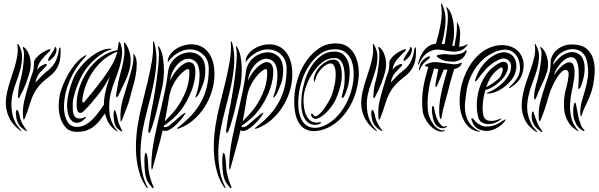

<svg xmlns="http://www.w3.org/2000/svg" viewBox="-20 -719 3286 1053"><path d="M145 -333Q137 -299 122.5 -261.5Q108 -224 90 -192Q90 -190 87.5 -185.5Q85 -181 81 -181Q79 -181 78.5 -187Q78 -193 79 -195Q79 -211 83 -237.5Q87 -264 93 -281Q95 -287 99.5 -310Q104 -333 107.5 -361.5Q111 -390 111.5 -416.5Q112 -443 105 -456V-460Q109 -463 114 -458Q127 -447 134.5 -431Q142 -415 145.5 -397.5Q149 -380 148.5 -363Q148 -346 145 -333ZM184 -337Q195 -351 205 -357Q215 -363 225 -367Q226 -367 230 -368Q234 -369 236 -366Q238 -363 235 -359Q232 -355 230 -353Q223 -346 214.5 -337.5Q206 -329 199 -321Q189 -310 183 -295.5Q177 -281 174 -266Q191 -284 206.5 -300Q222 -316 240 -330Q263 -347 280 -374Q297 -401 304 -453Q306 -458 309 -459Q312 -460 312 -452Q315 -394 300 -360Q285 -326 255 -303Q239 -291 223 -277Q207 -263 192.5 -246Q178 -229 166 -206Q154 -183 145 -153Q138 -130 131 -109.5Q124 -89 116 -70Q114 -63 110 -63Q107 -64 107 -73Q102 -121 113.5 -168.5Q125 -216 141 -267Q148 -292 157.5 -317Q167 -342 166 -374Q166 -385 175 -397Q184 -409 197 -419.5Q210 -430 224 -437.5Q238 -445 248 -448Q257 -451 257 -447Q257 -443 251 -437Q230 -418 208.5 -392Q187 -366 184 -337ZM97 -1Q96 0 95.5 -0.5Q95 -1 90 -4Q60 -26 43 -52Q26 -78 18.5 -105.5Q11 -133 12 -160.5Q13 -188 19 -214Q27 -249 38.5 -283.5Q50 -318 60 -350.5Q70 -383 75 -414.5Q80 -446 75 -475Q75 -477 78 -478Q79 -478 80 -476.5Q81 -475 82 -474Q101 -442 101 -408.5Q101 -375 92 -340.5Q83 -306 69.5 -270.5Q56 -235 48 -199Q38 -153 46.5 -101Q55 -49 93 -8Q95 -5 97 -4Q99 -3 97 -1ZM127 0Q125 0 123 -1L119 -3Q105 -12 94 -22.5Q83 -33 75 -53Q72 -60 70 -71.5Q68 -83 67.5 -93Q67 -103 68.5 -110Q70 -117 74 -116Q77 -116 80.5 -108Q84 -100 86 -92Q88 -81 90.5 -71Q93 -61 97 -53Q108 -28 126 -5Q128 0 127 0ZM290 -449Q290 -428 278 -412Q266 -396 249 -385Q246 -383 245 -385.5Q244 -388 244 -389Q244 -395 249 -403.5Q254 -412 260.5 -421.5Q267 -431 273 -441Q279 -451 281 -459Q284 -464 287 -459Q290 -454 290 -449Z M693 -352Q685 -312 666 -272Q647 -232 630 -197Q629 -195 625.5 -190Q622 -185 620 -185Q617 -186 617 -191.5Q617 -197 617 -199Q618 -208 620.5 -220.5Q623 -233 625 -246.5Q627 -260 629.5 -272.5Q632 -285 635 -295Q644 -329 650 -353.5Q656 -378 659 -398Q662 -418 662.5 -436Q663 -454 660 -475Q659 -483 661 -485Q663 -486 666 -483Q669 -480 671 -477Q688 -450 694 -417.5Q700 -385 693 -352ZM717 -419Q730 -400 730 -369Q730 -338 724 -305.5Q718 -273 709 -243Q700 -213 696 -195Q688 -160 674 -125Q660 -90 650 -63Q649 -60 647 -56.5Q645 -53 643 -53Q641 -53 641 -57Q641 -61 641 -64Q638 -119 653 -171.5Q668 -224 685 -278Q695 -311 704 -345.5Q713 -380 712 -421Q712 -425 713 -425ZM623 -436Q562 -411 519.5 -364.5Q477 -318 454 -260Q444 -234 439 -213.5Q434 -193 431 -169Q430 -164 434 -159Q438 -154 442 -159Q460 -181 488 -215Q516 -249 544 -287Q572 -325 594.5 -364Q617 -403 623 -436ZM556 -97Q541 -76 527 -58Q513 -40 496 -26.5Q479 -13 458 -5Q437 3 410 4Q365 6 341.5 -19Q318 -44 309 -80Q300 -116 302.5 -154.5Q305 -193 313 -218Q324 -253 339.5 -284.5Q355 -316 372.5 -341.5Q390 -367 408.5 -385.5Q427 -404 445 -414Q446 -414 449.5 -416Q453 -418 453 -415Q454 -415 452 -412Q450 -409 448 -407Q396 -353 365.5 -285Q335 -217 331 -145Q330 -127 332.5 -106Q335 -85 342.5 -66.5Q350 -48 364 -35.5Q378 -23 402 -23Q421 -23 437 -29.5Q453 -36 467 -46.5Q481 -57 492.5 -69.5Q504 -82 513 -93Q533 -118 550 -145Q550 -165 552.5 -184Q555 -203 560 -222Q563 -236 565.5 -244.5Q568 -253 570.5 -260.5Q573 -268 575.5 -276.5Q578 -285 583 -299Q567 -271 551.5 -246.5Q536 -222 518.5 -199.5Q501 -177 482.5 -155.5Q464 -134 442 -112Q425 -95 414 -101Q403 -107 401 -129Q399 -163 404.5 -195Q410 -227 424 -262Q437 -294 456.5 -324Q476 -354 501.5 -378.5Q527 -403 558 -420.5Q589 -438 624 -444Q626 -455 627.5 -463Q629 -471 630 -479Q632 -490 632 -490Q634 -491 636.5 -488Q639 -485 641 -480Q653 -447 649 -414Q645 -381 634.5 -347Q624 -313 610 -277.5Q596 -242 587 -206Q575 -155 580.5 -100.5Q586 -46 623 -2Q626 2 626 2Q625 3 620 0Q591 -18 576.5 -43.5Q562 -69 556 -97ZM591 -451Q593 -449 590.5 -448Q588 -447 580 -445Q567 -441 548.5 -430Q530 -419 509.5 -402Q489 -385 469 -362.5Q449 -340 434 -314Q419 -287 408.5 -261Q398 -235 391.5 -213.5Q385 -192 382 -176.5Q379 -161 379 -155Q379 -140 379 -123.5Q379 -107 383 -94Q387 -81 397 -74Q407 -67 427 -70Q428 -70 432 -71.5Q436 -73 440 -74.5Q444 -76 447.5 -77Q451 -78 452 -78Q453 -76 450.5 -73Q448 -70 444 -66.5Q440 -63 436.5 -60Q433 -57 432 -56Q407 -41 390 -47Q373 -53 363.5 -69.5Q354 -86 350.5 -108.5Q347 -131 348 -149Q350 -184 359 -218.5Q368 -253 382 -288Q393 -315 415 -343.5Q437 -372 464.5 -396Q492 -420 522 -435.5Q552 -451 580 -452Q590 -452 591 -451ZM650 -2Q652 1 651 2Q648 2 643 0Q640 -2 627 -12Q614 -22 608 -44Q606 -52 604.5 -64.5Q603 -77 603 -88Q603 -99 604.5 -107Q606 -115 609 -115Q612 -115 615.5 -103Q619 -91 620 -88Q623 -74 625.5 -63.5Q628 -53 631 -44Q635 -33 641.5 -19Q648 -5 650 -2Z M1156 -303Q1155 -260 1141 -215.5Q1127 -171 1102 -132Q1077 -93 1042.5 -62.5Q1008 -32 966 -16Q953 -11 951 -14Q951 -17 954.5 -19Q958 -21 963 -26Q1002 -56 1032 -89Q1062 -122 1083 -160.5Q1104 -199 1114.5 -244Q1125 -289 1125 -342Q1125 -389 1096.5 -417.5Q1068 -446 1027 -448Q995 -450 961.5 -432.5Q928 -415 900 -378Q899 -397 910 -415Q921 -433 939.5 -446.5Q958 -460 982 -468Q1006 -476 1031 -476Q1055 -476 1078 -466.5Q1101 -457 1119 -436Q1137 -415 1147 -382.5Q1157 -350 1156 -303ZM871 -247Q857 -184 841.5 -119.5Q826 -55 806 0Q804 2 801.5 7Q799 12 797 10Q796 10 794 5Q793 3 793 0Q794 -13 797 -33Q800 -53 803.5 -74Q807 -95 811 -115.5Q815 -136 818 -151Q819 -157 823 -178.5Q827 -200 831.5 -229Q836 -258 840.5 -291.5Q845 -325 848 -357Q851 -389 851.5 -415Q852 -441 848 -455Q847 -459 847 -462.5Q847 -466 848 -466Q850 -466 852 -463Q854 -460 855 -458Q866 -440 871.5 -413Q877 -386 878.5 -356Q880 -326 877.5 -297Q875 -268 871 -247ZM907 -184Q901 -146 895.5 -115.5Q890 -85 884 -53Q907 -77 924.5 -96.5Q942 -116 955.5 -136Q969 -156 980.5 -178Q992 -200 1003 -229Q1012 -254 1016 -283Q1020 -312 1018 -330Q1018 -336 1014.5 -339Q1011 -342 1002 -338Q993 -333 979 -320.5Q965 -308 950.5 -288.5Q936 -269 924 -242.5Q912 -216 907 -184ZM914 -277Q918 -290 931 -310Q944 -330 961 -347Q978 -364 997 -373.5Q1016 -383 1033 -374Q1045 -368 1049 -349.5Q1053 -331 1051 -308Q1049 -285 1042.5 -259.5Q1036 -234 1028 -215Q1005 -158 970.5 -113Q936 -68 878 -29Q877 -24 880.5 -22.5Q884 -21 889.5 -22Q895 -23 901.5 -26Q908 -29 913 -34Q924 -43 937.5 -55Q951 -67 964 -78Q977 -89 986 -95.5Q995 -102 997 -101Q998 -100 995 -94.5Q992 -89 987 -82Q982 -75 977 -68.5Q972 -62 970 -60Q957 -46 946.5 -35.5Q936 -25 921 -15Q909 -6 897.5 -2.5Q886 1 872 -4Q861 46 845.5 100Q830 154 819 196Q816 212 813 210Q811 208 810.5 203Q810 198 810 192Q810 150 815 111Q820 72 828 32.5Q836 -7 845.5 -47.5Q855 -88 865 -132Q876 -180 885.5 -225.5Q895 -271 902 -327Q905 -351 917 -371Q929 -391 946 -404.5Q963 -418 983.5 -425Q1004 -432 1024 -432Q1057 -431 1081.5 -407.5Q1106 -384 1106 -332Q1106 -294 1094.5 -261Q1083 -228 1069 -201Q1067 -198 1060.5 -190Q1054 -182 1052 -184Q1051 -185 1053.5 -193Q1056 -201 1058 -206Q1064 -222 1069 -249Q1074 -276 1074.5 -304Q1075 -332 1067.5 -356Q1060 -380 1040 -390Q1016 -402 993.5 -393.5Q971 -385 953.5 -366Q936 -347 925 -322.5Q914 -298 914 -277ZM826 -485Q841 -432 837.5 -373.5Q834 -315 821 -253.5Q808 -192 791 -129Q774 -66 762 -3Q756 31 752.5 70.5Q749 110 751 151Q753 192 761.5 231.5Q770 271 788 305Q792 313 789.5 313Q787 313 782 307Q758 273 745.5 231.5Q733 190 728.5 146.5Q724 103 726 59Q728 15 734 -25Q744 -88 759.5 -149Q775 -210 789 -268Q803 -326 812.5 -380.5Q822 -435 819 -485Q819 -492 821 -492Q822 -493 824 -490Q826 -487 826 -485ZM822 313Q819 314 815 310L811 306Q800 293 791 279Q782 265 776 232Q774 219 773 200Q772 181 772 163Q772 145 774 132Q776 119 780 120Q784 120 787 134Q790 148 791 162Q793 181 793.5 196.5Q794 212 797 228Q801 248 807 267Q813 286 821 303Q822 305 822.5 309Q823 313 822 313Z M1583 -303Q1582 -260 1568 -215.5Q1554 -171 1529 -132Q1504 -93 1469.5 -62.5Q1435 -32 1393 -16Q1380 -11 1378 -14Q1378 -17 1381.5 -19Q1385 -21 1390 -26Q1429 -56 1459 -89Q1489 -122 1510 -160.5Q1531 -199 1541.5 -244Q1552 -289 1552 -342Q1552 -389 1523.5 -417.5Q1495 -446 1454 -448Q1422 -450 1388.5 -432.5Q1355 -415 1327 -378Q1326 -397 1337 -415Q1348 -433 1366.5 -446.5Q1385 -460 1409 -468Q1433 -476 1458 -476Q1482 -476 1505 -466.5Q1528 -457 1546 -436Q1564 -415 1574 -382.5Q1584 -350 1583 -303ZM1298 -247Q1284 -184 1268.5 -119.5Q1253 -55 1233 0Q1231 2 1228.5 7Q1226 12 1224 10Q1223 10 1221 5Q1220 3 1220 0Q1221 -13 1224 -33Q1227 -53 1230.5 -74Q1234 -95 1238 -115.5Q1242 -136 1245 -151Q1246 -157 1250 -178.5Q1254 -200 1258.5 -229Q1263 -258 1267.5 -291.5Q1272 -325 1275 -357Q1278 -389 1278.5 -415Q1279 -441 1275 -455Q1274 -459 1274 -462.5Q1274 -466 1275 -466Q1277 -466 1279 -463Q1281 -460 1282 -458Q1293 -440 1298.5 -413Q1304 -386 1305.5 -356Q1307 -326 1304.5 -297Q1302 -268 1298 -247ZM1334 -184Q1328 -146 1322.5 -115.5Q1317 -85 1311 -53Q1334 -77 1351.5 -96.5Q1369 -116 1382.5 -136Q1396 -156 1407.5 -178Q1419 -200 1430 -229Q1439 -254 1443 -283Q1447 -312 1445 -330Q1445 -336 1441.5 -339Q1438 -342 1429 -338Q1420 -333 1406 -320.5Q1392 -308 1377.5 -288.5Q1363 -269 1351 -242.5Q1339 -216 1334 -184ZM1341 -277Q1345 -290 1358 -310Q1371 -330 1388 -347Q1405 -364 1424 -373.5Q1443 -383 1460 -374Q1472 -368 1476 -349.5Q1480 -331 1478 -308Q1476 -285 1469.5 -259.5Q1463 -234 1455 -215Q1432 -158 1397.5 -113Q1363 -68 1305 -29Q1304 -24 1307.5 -22.5Q1311 -21 1316.5 -22Q1322 -23 1328.5 -26Q1335 -29 1340 -34Q1351 -43 1364.5 -55Q1378 -67 1391 -78Q1404 -89 1413 -95.5Q1422 -102 1424 -101Q1425 -100 1422 -94.5Q1419 -89 1414 -82Q1409 -75 1404 -68.5Q1399 -62 1397 -60Q1384 -46 1373.5 -35.5Q1363 -25 1348 -15Q1336 -6 1324.5 -2.5Q1313 1 1299 -4Q1288 46 1272.5 100Q1257 154 1246 196Q1243 212 1240 210Q1238 208 1237.5 203Q1237 198 1237 192Q1237 150 1242 111Q1247 72 1255 32.5Q1263 -7 1272.5 -47.5Q1282 -88 1292 -132Q1303 -180 1312.5 -225.5Q1322 -271 1329 -327Q1332 -351 1344 -371Q1356 -391 1373 -404.5Q1390 -418 1410.5 -425Q1431 -432 1451 -432Q1484 -431 1508.5 -407.5Q1533 -384 1533 -332Q1533 -294 1521.5 -261Q1510 -228 1496 -201Q1494 -198 1487.5 -190Q1481 -182 1479 -184Q1478 -185 1480.5 -193Q1483 -201 1485 -206Q1491 -222 1496 -249Q1501 -276 1501.5 -304Q1502 -332 1494.5 -356Q1487 -380 1467 -390Q1443 -402 1420.5 -393.5Q1398 -385 1380.5 -366Q1363 -347 1352 -322.5Q1341 -298 1341 -277ZM1253 -485Q1268 -432 1264.5 -373.5Q1261 -315 1248 -253.5Q1235 -192 1218 -129Q1201 -66 1189 -3Q1183 31 1179.5 70.5Q1176 110 1178 151Q1180 192 1188.5 231.5Q1197 271 1215 305Q1219 313 1216.5 313Q1214 313 1209 307Q1185 273 1172.5 231.5Q1160 190 1155.5 146.5Q1151 103 1153 59Q1155 15 1161 -25Q1171 -88 1186.5 -149Q1202 -210 1216 -268Q1230 -326 1239.5 -380.5Q1249 -435 1246 -485Q1246 -492 1248 -492Q1249 -493 1251 -490Q1253 -487 1253 -485ZM1249 313Q1246 314 1242 310L1238 306Q1227 293 1218 279Q1209 265 1203 232Q1201 219 1200 200Q1199 181 1199 163Q1199 145 1201 132Q1203 119 1207 120Q1211 120 1214 134Q1217 148 1218 162Q1220 181 1220.5 196.5Q1221 212 1224 228Q1228 248 1234 267Q1240 286 1248 303Q1249 305 1249.5 309Q1250 313 1249 313Z M1918 -277Q1921 -304 1919 -334Q1917 -364 1906.5 -389.5Q1896 -415 1874.5 -432Q1853 -449 1818 -449Q1771 -449 1736 -423.5Q1701 -398 1676 -360.5Q1651 -323 1637 -280.5Q1623 -238 1619 -203Q1613 -155 1617.5 -120Q1622 -85 1634 -62.5Q1646 -40 1664.5 -29Q1683 -18 1705 -18Q1736 -17 1770.5 -35.5Q1805 -54 1835 -87.5Q1865 -121 1887.5 -169.5Q1910 -218 1918 -277ZM1596 -208Q1600 -248 1616 -296Q1632 -344 1660.5 -385Q1689 -426 1729 -453.5Q1769 -481 1822 -481Q1862 -481 1888 -462Q1914 -443 1928 -413.5Q1942 -384 1946 -349.5Q1950 -315 1946 -284Q1937 -212 1911 -159Q1885 -106 1850 -70.5Q1815 -35 1776 -17.5Q1737 0 1701 0Q1674 0 1652.5 -12Q1631 -24 1616.5 -49.5Q1602 -75 1596.5 -114.5Q1591 -154 1596 -208ZM1708 -67Q1703 -67 1698 -70.5Q1693 -74 1690 -79Q1687 -84 1686 -89Q1685 -94 1690 -96Q1693 -97 1698 -89Q1703 -81 1709 -81Q1719 -81 1732.5 -94Q1746 -107 1758.5 -124.5Q1771 -142 1780.5 -159Q1790 -176 1794 -184Q1798 -192 1802 -204.5Q1806 -217 1809.5 -230Q1813 -243 1815.5 -255.5Q1818 -268 1819 -277Q1824 -322 1817 -346.5Q1810 -371 1794 -371Q1782 -371 1769 -363.5Q1756 -356 1744.5 -344Q1733 -332 1724 -317.5Q1715 -303 1711 -288Q1706 -271 1704 -271Q1701 -271 1701 -288Q1704 -307 1714 -325.5Q1724 -344 1739 -358.5Q1754 -373 1772 -382.5Q1790 -392 1809 -392Q1828 -392 1837.5 -378.5Q1847 -365 1851 -345.5Q1855 -326 1854.5 -305.5Q1854 -285 1852 -273Q1848 -246 1839.5 -220.5Q1831 -195 1819 -169Q1813 -157 1801 -139.5Q1789 -122 1773.5 -106Q1758 -90 1740.5 -78.5Q1723 -67 1708 -67ZM1740 -48Q1741 -42 1730.5 -38Q1720 -34 1709 -34Q1678 -35 1661.5 -54Q1645 -73 1638.5 -99Q1632 -125 1632.5 -153Q1633 -181 1635 -200Q1639 -233 1651 -274Q1663 -315 1685 -351Q1707 -387 1739 -411.5Q1771 -436 1815 -436Q1844 -436 1861.5 -421Q1879 -406 1887.5 -384Q1896 -362 1897.5 -336.5Q1899 -311 1896 -290Q1894 -267 1889 -248Q1884 -229 1875 -206Q1872 -199 1867 -190Q1862 -181 1856 -182Q1853 -183 1854.5 -190Q1856 -197 1858.5 -207.5Q1861 -218 1864 -229.5Q1867 -241 1868 -251Q1870 -268 1870.5 -293.5Q1871 -319 1866.5 -343Q1862 -367 1850 -384Q1838 -401 1814 -401Q1779 -401 1749.5 -378.5Q1720 -356 1698 -323.5Q1676 -291 1662.5 -255.5Q1649 -220 1646 -193Q1644 -177 1645 -153Q1646 -129 1652.5 -105.5Q1659 -82 1674 -65Q1689 -48 1715 -47Q1723 -46 1730.5 -48.5Q1738 -51 1740 -48Z M2094 -333Q2086 -299 2071.5 -261.5Q2057 -224 2039 -192Q2039 -190 2036.5 -185.5Q2034 -181 2030 -181Q2028 -181 2027.5 -187Q2027 -193 2028 -195Q2028 -211 2032 -237.5Q2036 -264 2042 -281Q2044 -287 2048.5 -310Q2053 -333 2056.5 -361.5Q2060 -390 2060.5 -416.5Q2061 -443 2054 -456V-460Q2058 -463 2063 -458Q2076 -447 2083.5 -431Q2091 -415 2094.5 -397.5Q2098 -380 2097.5 -363Q2097 -346 2094 -333ZM2133 -337Q2144 -351 2154 -357Q2164 -363 2174 -367Q2175 -367 2179 -368Q2183 -369 2185 -366Q2187 -363 2184 -359Q2181 -355 2179 -353Q2172 -346 2163.5 -337.5Q2155 -329 2148 -321Q2138 -310 2132 -295.5Q2126 -281 2123 -266Q2140 -284 2155.5 -300Q2171 -316 2189 -330Q2212 -347 2229 -374Q2246 -401 2253 -453Q2255 -458 2258 -459Q2261 -460 2261 -452Q2264 -394 2249 -360Q2234 -326 2204 -303Q2188 -291 2172 -277Q2156 -263 2141.5 -246Q2127 -229 2115 -206Q2103 -183 2094 -153Q2087 -130 2080 -109.5Q2073 -89 2065 -70Q2063 -63 2059 -63Q2056 -64 2056 -73Q2051 -121 2062.5 -168.5Q2074 -216 2090 -267Q2097 -292 2106.5 -317Q2116 -342 2115 -374Q2115 -385 2124 -397Q2133 -409 2146 -419.5Q2159 -430 2173 -437.5Q2187 -445 2197 -448Q2206 -451 2206 -447Q2206 -443 2200 -437Q2179 -418 2157.5 -392Q2136 -366 2133 -337ZM2046 -1Q2045 0 2044.5 -0.5Q2044 -1 2039 -4Q2009 -26 1992 -52Q1975 -78 1967.5 -105.5Q1960 -133 1961 -160.5Q1962 -188 1968 -214Q1976 -249 1987.5 -283.5Q1999 -318 2009 -350.5Q2019 -383 2024 -414.5Q2029 -446 2024 -475Q2024 -477 2027 -478Q2028 -478 2029 -476.5Q2030 -475 2031 -474Q2050 -442 2050 -408.5Q2050 -375 2041 -340.5Q2032 -306 2018.5 -270.5Q2005 -235 1997 -199Q1987 -153 1995.5 -101Q2004 -49 2042 -8Q2044 -5 2046 -4Q2048 -3 2046 -1ZM2076 0Q2074 0 2072 -1L2068 -3Q2054 -12 2043 -22.5Q2032 -33 2024 -53Q2021 -60 2019 -71.5Q2017 -83 2016.5 -93Q2016 -103 2017.5 -110Q2019 -117 2023 -116Q2026 -116 2029.5 -108Q2033 -100 2035 -92Q2037 -81 2039.5 -71Q2042 -61 2046 -53Q2057 -28 2075 -5Q2077 0 2076 0ZM2239 -449Q2239 -428 2227 -412Q2215 -396 2198 -385Q2195 -383 2194 -385.5Q2193 -388 2193 -389Q2193 -395 2198 -403.5Q2203 -412 2209.5 -421.5Q2216 -431 2222 -441Q2228 -451 2230 -459Q2233 -464 2236 -459Q2239 -454 2239 -449Z M2538 -444Q2539 -443 2539 -439.5Q2539 -436 2538 -434Q2529 -405 2507 -393Q2485 -381 2468 -381Q2447 -381 2425 -384.5Q2403 -388 2383 -403Q2381 -405 2378 -407Q2375 -409 2375 -411Q2375 -414 2378 -415.5Q2381 -417 2383 -418Q2392 -420 2406.5 -421.5Q2421 -423 2435 -421Q2445 -419 2459 -419Q2473 -419 2487.5 -421Q2502 -423 2514 -427.5Q2526 -432 2532 -441Q2535 -445 2538 -444ZM2545 -475 2542 -470Q2525 -448 2506 -441.5Q2487 -435 2466 -436Q2445 -437 2423.5 -441.5Q2402 -446 2381 -447Q2353 -448 2325 -430Q2297 -412 2277 -367Q2274 -361 2273 -364.5Q2272 -368 2273 -371Q2281 -401 2292 -421Q2303 -441 2315.5 -453.5Q2328 -466 2342 -472Q2356 -478 2371 -480Q2388 -537 2397.5 -591.5Q2407 -646 2399 -695Q2399 -699 2399 -699Q2401 -700 2403 -698Q2405 -696 2405 -695Q2427 -647 2423 -592.5Q2419 -538 2403 -478Q2408 -477 2411 -477Q2414 -477 2418 -477Q2423 -503 2427.5 -532.5Q2432 -562 2434.5 -589Q2437 -616 2436 -638Q2435 -660 2429 -671Q2426 -680 2429 -680Q2431 -680 2432 -678Q2433 -676 2435 -674Q2449 -660 2457 -636Q2465 -612 2468 -585Q2471 -558 2470 -531.5Q2469 -505 2464 -485L2460 -469Q2463 -467 2466 -467Q2469 -467 2472 -466Q2478 -496 2482.5 -526Q2487 -556 2486 -589Q2486 -596 2487 -596Q2489 -596 2490 -593Q2491 -590 2492 -588Q2504 -566 2503.5 -533Q2503 -500 2498 -463Q2520 -463 2540 -475Q2545 -478 2545 -475ZM2338 -407Q2338 -402 2332.5 -397Q2327 -392 2324 -390Q2319 -386 2312.5 -380.5Q2306 -375 2301 -369Q2296 -361 2291.5 -355Q2287 -349 2284 -338Q2283 -336 2281.5 -334.5Q2280 -333 2279 -334Q2276 -337 2279 -347Q2283 -362 2287 -371.5Q2291 -381 2302 -392Q2306 -396 2312 -400Q2318 -404 2324 -407Q2330 -410 2334 -410Q2338 -410 2338 -407ZM2416 -5Q2421 -7 2420 -4Q2419 -1 2417 0Q2399 6 2379 -2Q2359 -10 2342 -27Q2325 -44 2313 -66.5Q2301 -89 2298 -111Q2293 -158 2297 -202Q2301 -246 2312 -289L2329 -352Q2323 -352 2317 -355Q2310 -357 2310 -360Q2310 -362 2317 -366Q2345 -380 2373.5 -378Q2402 -376 2431 -371Q2449 -368 2467.5 -366.5Q2486 -365 2508 -374Q2510 -376 2512 -375Q2514 -373 2511 -368Q2505 -355 2494 -349Q2483 -343 2471 -340Q2463 -314 2457 -293.5Q2451 -273 2447 -259Q2436 -211 2421.5 -161.5Q2407 -112 2402 -78Q2400 -67 2398 -66Q2396 -65 2394 -70Q2392 -75 2391 -78Q2387 -107 2389.5 -138.5Q2392 -170 2399 -203Q2406 -236 2415 -269.5Q2424 -303 2434 -337Q2429 -337 2424 -337Q2419 -337 2414 -338Q2406 -317 2397.5 -296.5Q2389 -276 2381 -258Q2380 -256 2376.5 -248.5Q2373 -241 2371 -241Q2367 -242 2368 -250.5Q2369 -259 2369 -262Q2371 -277 2375.5 -297Q2380 -317 2384 -340Q2379 -341 2373 -341.5Q2367 -342 2361 -344Q2355 -324 2349.5 -305Q2344 -286 2339 -267Q2331 -232 2327 -192.5Q2323 -153 2327 -111Q2329 -92 2337.5 -72Q2346 -52 2358 -36Q2370 -20 2385.5 -11Q2401 -2 2416 -5ZM2425 -27Q2430 -31 2431 -27.5Q2432 -24 2427 -21Q2423 -18 2416.5 -16.5Q2410 -15 2402 -16Q2394 -17 2385 -22Q2376 -27 2368 -38Q2361 -47 2356.5 -64Q2352 -81 2350 -97.5Q2348 -114 2349 -126Q2350 -138 2354 -138Q2359 -138 2361.5 -124Q2364 -110 2366 -101Q2370 -85 2377 -68Q2384 -51 2392 -41Q2402 -28 2410 -25.5Q2418 -23 2425 -27Z M2796 -408Q2804 -398 2808.5 -383Q2813 -368 2812 -350.5Q2811 -333 2804 -314Q2797 -295 2782 -277Q2753 -243 2718.5 -224.5Q2684 -206 2656 -206Q2639 -206 2656 -212Q2665 -215 2677.5 -221.5Q2690 -228 2704 -237.5Q2718 -247 2732.5 -260Q2747 -273 2759 -290Q2779 -318 2782.5 -344.5Q2786 -371 2772 -385Q2760 -397 2744 -398.5Q2728 -400 2696 -381Q2667 -364 2644 -339Q2621 -314 2601 -286Q2590 -272 2586.5 -272Q2583 -272 2589 -290Q2601 -325 2622.5 -355Q2644 -385 2674 -406Q2696 -421 2714.5 -427Q2733 -433 2748.5 -432Q2764 -431 2776 -424.5Q2788 -418 2796 -408ZM2850 -338Q2846 -314 2837.5 -297.5Q2829 -281 2818.5 -269.5Q2808 -258 2797.5 -251Q2787 -244 2779 -238Q2775 -235 2773 -237Q2771 -239 2776 -244Q2794 -259 2812.5 -284.5Q2831 -310 2832 -341Q2832 -394 2806 -422Q2780 -450 2741 -446.5Q2702 -443 2660 -416Q2633 -399 2612.5 -376.5Q2592 -354 2577 -328.5Q2562 -303 2552.5 -276Q2543 -249 2539 -222Q2535 -196 2531.5 -166Q2528 -136 2531.5 -107Q2535 -78 2550 -51.5Q2565 -25 2597 -6Q2602 -3 2607.5 -2Q2613 -1 2613 0Q2613 2 2608 2.5Q2603 3 2597 1Q2572 -4 2554.5 -19.5Q2537 -35 2526 -55Q2515 -75 2509 -97Q2503 -119 2502 -137Q2496 -216 2524 -293Q2530 -309 2539.5 -329Q2549 -349 2563 -369.5Q2577 -390 2596 -409.5Q2615 -429 2639 -444Q2662 -458 2687 -465Q2712 -472 2737 -471.5Q2762 -471 2784 -462.5Q2806 -454 2823 -437Q2838 -421 2846.5 -396Q2855 -371 2850 -338ZM2759 -374Q2771 -360 2762 -330.5Q2753 -301 2720 -271Q2702 -254 2685 -243.5Q2668 -233 2642 -225Q2631 -187 2628 -150Q2625 -113 2630 -90Q2631 -81 2636.5 -72.5Q2642 -64 2652.5 -59.5Q2663 -55 2680 -56Q2697 -57 2722 -67Q2729 -70 2730.5 -68.5Q2732 -67 2724 -62Q2706 -48 2686 -42.5Q2666 -37 2648.5 -39Q2631 -41 2618.5 -51Q2606 -61 2602 -78Q2594 -113 2595 -151Q2596 -189 2606.5 -226Q2617 -263 2636.5 -295.5Q2656 -328 2685 -351Q2739 -394 2759 -374ZM2749 -55Q2742 -45 2731.5 -35.5Q2721 -26 2707.5 -18.5Q2694 -11 2679.5 -6Q2665 -1 2650 -1Q2624 -1 2601.5 -12.5Q2579 -24 2567 -59Q2565 -63 2565 -66.5Q2565 -70 2567 -70Q2571 -72 2575 -67.5Q2579 -63 2583 -58Q2594 -45 2611.5 -35Q2629 -25 2645 -25Q2675 -25 2697 -34Q2719 -43 2739 -58Q2744 -61 2750.5 -64Q2757 -67 2749 -55ZM2735 -347Q2731 -355 2706 -334Q2683 -316 2669.5 -292.5Q2656 -269 2646 -241Q2665 -250 2681 -261.5Q2697 -273 2711 -284Q2726 -297 2733 -318Q2740 -339 2735 -347Z M3186 -359Q3188 -328 3182 -299.5Q3176 -271 3167 -247Q3165 -242 3160.5 -236Q3156 -230 3152 -232Q3150 -232 3151 -239Q3152 -246 3152 -249Q3153 -260 3153.5 -276.5Q3154 -293 3154 -310Q3154 -327 3152.5 -342.5Q3151 -358 3148 -369Q3139 -401 3119.5 -404.5Q3100 -408 3080 -394Q3060 -380 3042 -355Q3024 -330 3018 -306Q3024 -315 3033.5 -327.5Q3043 -340 3055 -351.5Q3067 -363 3080.5 -370.5Q3094 -378 3106 -377Q3119 -376 3124.5 -363Q3130 -350 3131 -331Q3132 -312 3129 -290Q3126 -268 3122 -249Q3115 -218 3110 -185Q3105 -152 3106.5 -120.5Q3108 -89 3117.5 -59.5Q3127 -30 3150 -5Q3152 -2 3153 0Q3154 2 3148 -1Q3122 -16 3106.5 -36Q3091 -56 3083 -79Q3075 -102 3073.5 -127Q3072 -152 3074 -177Q3078 -213 3086 -240Q3094 -267 3098 -301Q3100 -322 3095 -328.5Q3090 -335 3083 -336Q3073 -337 3060.5 -325.5Q3048 -314 3034.5 -293Q3021 -272 3008.5 -244Q2996 -216 2987 -185Q2979 -154 2967.5 -120.5Q2956 -87 2946 -63Q2942 -54 2940 -54Q2938 -54 2936.5 -58Q2935 -62 2935 -64Q2931 -114 2944 -163Q2957 -212 2974 -262Q2984 -293 2992 -317Q3000 -341 3000 -378Q3000 -394 3008 -411.5Q3016 -429 3031.5 -443.5Q3047 -458 3070 -467Q3093 -476 3122 -475Q3170 -474 3196 -452.5Q3222 -431 3232.5 -398Q3243 -365 3241.5 -326.5Q3240 -288 3233 -252Q3227 -225 3219 -203Q3211 -181 3202 -162Q3193 -143 3185 -126Q3177 -109 3172 -92Q3171 -89 3170 -85.5Q3169 -82 3167 -82Q3165 -82 3164 -86Q3163 -90 3163 -95Q3161 -129 3170 -160.5Q3179 -192 3189 -225.5Q3199 -259 3204 -296Q3209 -333 3200 -378Q3191 -426 3156 -442Q3121 -458 3076 -440Q3070 -437 3060 -431Q3050 -425 3040.5 -415Q3031 -405 3023 -391.5Q3015 -378 3013 -362Q3025 -380 3041 -396Q3057 -412 3075 -421.5Q3093 -431 3111.5 -433Q3130 -435 3148 -426Q3169 -415 3177 -395.5Q3185 -376 3186 -359ZM2982 -332Q2971 -294 2952.5 -257Q2934 -220 2922 -186Q2921 -184 2918.5 -178.5Q2916 -173 2912 -174Q2910 -175 2909.5 -180.5Q2909 -186 2909 -189Q2909 -205 2914.5 -231.5Q2920 -258 2926 -275Q2928 -281 2933.5 -305.5Q2939 -330 2943.5 -359Q2948 -388 2949.5 -415Q2951 -442 2944 -454Q2940 -461 2944 -461Q2947 -461 2952 -456Q2964 -445 2971.5 -429Q2979 -413 2982.5 -395.5Q2986 -378 2985.5 -361Q2985 -344 2982 -332ZM3186 -1Q3184 0 3178 -2Q3175 -3 3173 -4Q3159 -13 3149 -24.5Q3139 -36 3129 -64Q3126 -74 3124.5 -89.5Q3123 -105 3124 -120Q3125 -135 3127.5 -145.5Q3130 -156 3135 -156Q3137 -156 3139.5 -144.5Q3142 -133 3144.5 -118Q3147 -103 3150 -88Q3153 -73 3155 -66Q3160 -51 3165 -36Q3170 -21 3181 -10Q3183 -8 3185 -4.5Q3187 -1 3186 -1ZM2916 1Q2885 -20 2868.5 -45Q2852 -70 2846 -97Q2840 -124 2841.5 -152Q2843 -180 2849 -207Q2857 -243 2869.5 -278.5Q2882 -314 2893.5 -347.5Q2905 -381 2911.5 -413Q2918 -445 2913 -474Q2913 -478 2914 -478Q2916 -478 2919 -473Q2937 -441 2936 -407Q2935 -373 2925 -337.5Q2915 -302 2900.5 -265.5Q2886 -229 2878 -192Q2873 -169 2871.5 -143.5Q2870 -118 2875 -93Q2880 -68 2891.5 -44Q2903 -20 2923 -1Q2927 1 2925 3Q2923 5 2920.5 3.5Q2918 2 2916 1ZM2954 5Q2951 7 2946 2Q2935 -6 2924.5 -15Q2914 -24 2904 -44Q2900 -51 2898 -62Q2896 -73 2896 -83.5Q2896 -94 2897.5 -101Q2899 -108 2902 -108Q2906 -107 2908.5 -97Q2911 -87 2913 -84Q2917 -73 2920 -63.5Q2923 -54 2927 -45Q2933 -31 2939 -21Q2945 -11 2953 -1Q2954 0 2955 2Q2956 4 2954 5Z"/></svg>

Font: Akronim
Style: Regular
Weight: 400
Designer: Grzegorz Klimczewski
Foundry: Fonty.PL
Version: Version 1.001